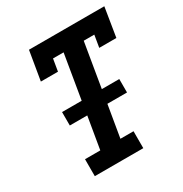

<svg xmlns="http://www.w3.org/2000/svg" viewBox="-171 -863 942 991"><g transform="rotate(-30 300.0 -367.5)"><path d="M109 0V-101H200L232 -291H128V-371H245L289 -634H226L214 -562H112L141 -735H590L562 -562H460L472 -634H409L365 -371H469V-291H352L320 -101H398V0Z"/></g></svg>

Font: Iosevka Curly Slab ExObl
Style: Bold
Weight: 700
Width: 7
Italic angle: -9°
Monospace: yes
Designer: Belleve Invis
Foundry: Belleve Invis
Version: Version 11.0.0; ttfautohint (v1.8.3)